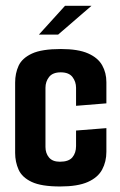

<svg xmlns="http://www.w3.org/2000/svg" viewBox="-20 -647 421 671"><path d="M189.9 4.7Q124.4 4.7 90.6 -11.3Q56.8 -27.3 44.9 -54.3Q32.9 -81.3 32.9 -112.6V-358.4Q32.9 -390.7 45 -417.2Q57.2 -443.7 91.5 -459.7Q125.7 -475.7 193 -475.7Q253.3 -475.7 287.9 -460.3Q322.5 -445 337.1 -418.8Q351.8 -392.7 351.8 -359.8V-285.8L245.8 -277.2V-340.2Q245.8 -361.4 233.3 -377.8Q220.8 -394.2 192.3 -394.2Q164.2 -394.2 151.5 -378Q138.9 -361.8 138.9 -340.2V-133.4Q138.9 -111.6 151.2 -96.7Q163.5 -81.8 189.3 -81.8Q220.1 -81.8 233 -97.2Q245.8 -112.6 245.8 -136.5V-190.8L351.8 -199.2V-116.6Q351.8 -82 337 -54.4Q322.2 -26.7 286.9 -11Q251.6 4.7 189.9 4.7ZM116 -526.1 207.2 -626.7H299.7L183.2 -526.1Z"/></svg>

Font: Smooch Sans Thin
Style: Regular
Weight: 100
Designer: Robert E. Leuschke
Foundry: Robert E. Leuschke
Version: Version 1.010